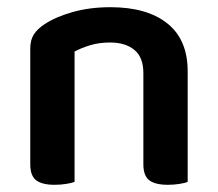

<svg xmlns="http://www.w3.org/2000/svg" viewBox="-20 -507 606 533"><path d="M501 -309V-2Q494 1 478.5 3.5Q463 6 446 6Q411 6 394.5 -6.5Q378 -19 378 -51V-304Q378 -348 353 -368.5Q328 -389 286 -389Q255 -389 230.5 -381.5Q206 -374 187 -364V-2Q179 1 164 3.5Q149 6 131 6Q97 6 80.5 -6.5Q64 -19 64 -51V-372Q64 -396 74 -411.5Q84 -427 104 -440Q134 -460 181.5 -473.5Q229 -487 287 -487Q388 -487 444.5 -442Q501 -397 501 -309Z"/></svg>

Font: Baloo Bhaijaan 2 SemiBold
Style: Regular
Weight: 600
Designer: Sanskriti Dholi, Noopur Datye and Ek Type
Foundry: Ek Type
Version: Version 1.700